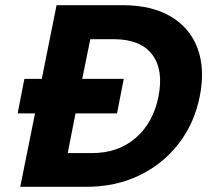

<svg xmlns="http://www.w3.org/2000/svg" viewBox="-20 -720 801 740"><path d="M74 -416H141L198 -700H452Q564 -700 638 -656.5Q712 -613 741.5 -533.5Q771 -454 750 -349Q729 -244 668 -165.5Q607 -87 516 -43.5Q425 0 312 0H58L115 -283H48ZM241 -130H331Q434 -129 502.5 -188Q571 -247 591 -349Q611 -452 566 -510.5Q521 -569 418 -569H328L297 -416H457L431 -283H271Z"/></svg>

Font: Albert Sans ExtraBold
Style: Italic
Weight: 800
Italic angle: -11.25°
Designer: Andreas Rasmussen
Foundry: a.Foundry
Version: Version 1.025